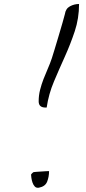

<svg xmlns="http://www.w3.org/2000/svg" viewBox="-20 -917 418 938"><path d="M131.8 -63.5Q131.8 -65.4 136.7 -70.3Q141.6 -75.2 144.5 -76.2Q148.4 -77.1 159.2 -77.6Q169.9 -78.1 182.1 -79.1Q194.3 -80.1 205.1 -80.6Q215.8 -81.1 219.7 -81.1Q219.7 -53.7 210.4 -29.8Q201.2 -5.9 169.9 0Q157.2 2 149.9 -5.9Q142.6 -13.7 138.7 -25.4Q134.8 -37.1 133.3 -48.3Q131.8 -59.6 131.8 -63.5ZM168.9 -421.9Q168.9 -451.2 175.8 -478Q182.6 -504.9 192.4 -530.3Q202.1 -555.7 213.4 -581.1Q224.6 -606.4 233.4 -632.8Q237.3 -644.5 246.6 -675.3Q255.9 -706.1 266.1 -740.2Q276.4 -774.4 285.2 -805.2Q293.9 -835.9 296.9 -847.7Q300.8 -875 321.8 -886.2Q342.8 -897.5 366.2 -897.5Q366.2 -827.1 345.2 -764.2Q324.2 -701.2 296.9 -640.6Q269.5 -580.1 243.7 -519Q217.8 -458 208 -391.6H202.1Q168.9 -391.6 168.9 -421.9Z"/></svg>

Font: La Belle Aurore
Style: Regular
Weight: 400
Version: Version 1.001 2001